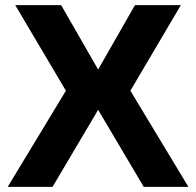

<svg xmlns="http://www.w3.org/2000/svg" viewBox="-20 -725 761 745"><path d="M537.7 0 360.8 -298.9 183.9 0H9.9L235.7 -373L39.2 -705H217.3L360.8 -455.2L503.6 -705H681.7L485.9 -373L711 0Z"/></svg>

Font: TikTok Sans Light
Style: Regular
Weight: 300
Version: Version 4.000